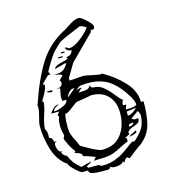

<svg xmlns="http://www.w3.org/2000/svg" viewBox="-104 -749 758 853"><g transform="rotate(-15 275.0 -322.5)"><path d="M519 -233Q519 -170 508 -127.5Q497 -85 459 -53Q449 -47 423 -27Q397 -5 392 -5Q391 -6 388.5 -8Q386 -10 385 -11Q379 -11 374 -5Q369 1 367 8L360 1Q359 8 347.5 12Q336 16 323 16Q314 16 307 14Q300 12 300 8Q300 11 297 15.5Q294 20 290 20H257Q233 20 217 16.5Q201 13 201 0L176 1Q168 1 144.5 -21Q121 -43 121 -52Q81 -78 63 -133Q45 -188 45 -246Q45 -259 53 -287Q54 -291 57 -303.5Q60 -316 60 -326L59 -337Q97 -450 142 -521Q187 -592 269 -633Q276 -637 289 -646Q302 -655 314 -660Q326 -665 337 -665Q345 -665 368.5 -643.5Q392 -622 392 -613Q392 -603 389 -601Q386 -599 381 -599Q376 -599 373 -599V-591L262 -480L225 -418V-407Q237 -407 259 -409Q279 -411 290 -411Q298 -411 324 -405Q357 -398 365 -398Q370 -398 373 -399Q427 -370 467 -326.5Q507 -283 507 -233ZM491 -177Q491 -182 487.5 -189.5Q484 -197 481 -197L478 -196Q477 -193 462 -183.5Q447 -174 447 -171Q459 -165 463 -165Q464 -165 467.5 -166Q471 -167 477 -167Q477 -153 470.5 -147.5Q464 -142 449 -137Q436 -133 429 -128.5Q422 -124 417 -115L422 -109L398 -97Q403 -95 404 -92.5Q405 -90 405 -85L404 -79Q380 -69 359 -58Q333 -44 312 -39.5Q291 -35 237 -35L250 -49Q243 -51 225.5 -58Q208 -65 195 -67Q196 -68 196 -71Q196 -78 182.5 -84Q169 -90 163 -90L169 -97Q155 -116 146 -133Q146 -135 139.5 -147.5Q133 -160 133 -165Q134 -168 136 -171.5Q138 -175 139 -177Q139 -182 135.5 -193.5Q132 -205 132 -221Q132 -238 133.5 -246Q135 -254 139 -263Q139 -265 137 -267.5Q135 -270 133 -270L145 -286H108Q111 -290 117.5 -298.5Q124 -307 131 -311.5Q138 -316 151 -319Q148 -315 140.5 -311Q133 -307 128.5 -303Q124 -299 124 -292Q141 -292 165 -302.5Q189 -313 189 -328H171Q171 -330 170 -335.5Q169 -341 169 -347L176 -385H151Q188 -385 188 -408Q188 -410 186.5 -414Q185 -418 182 -418L200 -436Q200 -441 191.5 -443.5Q183 -446 175.5 -447Q168 -448 163 -449Q192 -449 205 -456Q218 -463 231 -485L225 -486L176 -473Q180 -482 189.5 -486.5Q199 -491 216 -495Q233 -498 243 -504L237 -510Q251 -512 258 -517.5Q265 -523 269 -535Q260 -535 251.5 -540Q243 -545 243 -554Q249 -554 253 -550Q257 -546 261 -546Q283 -546 313.5 -569.5Q344 -593 360 -615Q342 -628 330 -628Q330 -627 304 -617Q245 -592 231 -584Q224 -578 211 -565.5Q198 -553 188 -541Q182 -534 163 -502.5Q144 -471 144 -469Q145 -465 147.5 -461Q150 -457 151 -455H139L108 -424V-418H114Q114 -406 105 -387Q96 -368 83 -349Q85 -349 87 -347.5Q89 -346 89 -345Q89 -324 76 -287Q64 -247 64 -230Q64 -225 68 -218Q72 -211 72 -199L71 -184Q79 -184 83.5 -177Q88 -170 88 -162H108Q96 -162 92.5 -157.5Q89 -153 89 -144Q89 -136 94.5 -124Q100 -112 107 -112Q111 -112 114 -115Q107 -108 107 -107Q107 -104 112 -97.5Q117 -91 121 -90Q127 -90 131.5 -79Q136 -68 145 -55Q154 -42 176 -23Q181 -23 196 -28Q224 -35 225 -35Q222 -30 212.5 -25.5Q203 -21 200 -17L207 -11H256Q257 -4 271 -4Q301 -4 325.5 -13Q350 -22 367 -33Q384 -44 422 -72H435Q439 -75 448.5 -84.5Q458 -94 465 -103Q478 -117 484.5 -137.5Q491 -158 491 -177ZM219 -536Q219 -538 228 -538Q237 -538 237 -536V-535Q236 -532 228 -532Q219 -532 219 -536ZM200 -517Q200 -520 212 -520Q225 -520 225 -517Q222 -514 213 -514Q200 -514 200 -517ZM114 -386H139V-378Q117 -378 114 -386ZM243 -356Q254 -363 269 -363L250 -345Q272 -345 286 -347.5Q300 -350 305 -363Q309 -355 312 -352.5Q315 -350 319 -350Q345 -350 365 -333.5Q385 -317 406 -290Q408 -287 415 -279Q422 -271 426.5 -267Q431 -263 435 -263Q426 -262 426 -239H440Q440 -234 437 -228.5Q434 -223 434 -218H444Q476 -218 484 -227Q484 -237 478.5 -249Q473 -261 472 -263Q438 -320 399.5 -347.5Q361 -375 301 -375Q276 -375 265.5 -372.5Q255 -370 243 -356ZM200 -337 237 -368 231 -369Q221 -369 210.5 -357Q200 -345 200 -337ZM231 -307Q227 -306 207 -290Q180 -269 172 -269Q170 -269 169 -270Q165 -255 164 -240Q163 -225 163 -209Q163 -190 167.5 -176Q172 -162 182 -144Q184 -139 187.5 -132Q191 -125 195 -115Q200 -112 222 -99.5Q244 -87 261 -79.5Q278 -72 287 -72Q345 -72 375 -112Q405 -152 405 -211Q405 -260 377.5 -289.5Q350 -319 301 -319Q293 -317 271 -313.5Q249 -310 231 -307ZM435 -208V-189Q446 -189 459 -197Q472 -205 478 -214ZM428 -144 429 -140Q450 -143 450 -154Q428 -154 428 -144ZM417 -97Q423 -103 436 -109Q449 -115 453 -117V-109Q450 -105 437 -101Q424 -97 417 -97ZM114 -115ZM114 -115Z"/></g></svg>

Font: Cabin Sketch
Style: Regular
Weight: 400
Version: Version 1.100